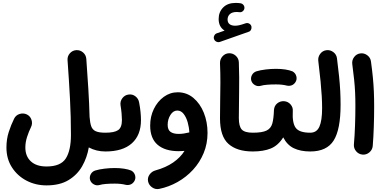

<svg xmlns="http://www.w3.org/2000/svg" viewBox="-20 -1002 2644 1324"><path d="M24.4 15.1Q24.4 -42.5 40.3 -91.8Q56.2 -141.1 77.6 -184.1Q89.4 -208 115.2 -216.1Q141.1 -224.1 165 -212.9Q189 -201.2 197.3 -175.3Q205.6 -149.4 193.8 -125.5Q178.7 -94.7 166.7 -57.9Q154.8 -21 154.8 15.1Q154.8 75.7 192.9 110.8Q231 146 300.8 146Q398.4 146 433.8 90.6Q469.2 35.2 469.2 -72.3Q469.2 -196.8 462.6 -320.6Q456.1 -444.3 445.8 -586.9Q443.8 -613.8 461.4 -634Q479 -654.3 505.9 -656.2Q532.7 -657.7 553 -640.1Q573.2 -622.6 575.2 -595.7Q583 -487.3 589.1 -389.6Q595.2 -292 597.7 -196.3Q600.6 -155.8 608.9 -131.8Q617.2 -107.9 639.4 -97.4Q661.6 -86.9 706.5 -86.9H707Q733.9 -86.9 752.7 -67.9Q771.5 -48.8 771.5 -22Q771.5 4.9 752.7 23.7Q733.9 42.5 707 42.5H706.5Q644 42.5 592.3 14.6Q580.6 84 546.9 143.6Q513.2 203.1 452.9 239.7Q392.6 276.4 300.8 276.4Q225.6 276.4 162.8 243.7Q100.1 210.9 62.3 152.1Q24.4 93.3 24.4 15.1Z M642.6 -22Q642.6 -48.8 661.4 -67.9Q680.2 -86.9 707 -86.9Q769 -86.9 794.9 -105Q820.8 -123 820.8 -174.3Q820.8 -192.9 818.4 -220.2Q815.9 -247.6 811 -277.3Q807.6 -303.7 824 -325.2Q840.3 -346.7 866.7 -350.1Q893.1 -354 914.1 -337.6Q935.1 -321.3 939.5 -294.9Q946.3 -259.3 949.2 -228.8Q952.1 -198.2 952.1 -173.8Q952.1 -70.3 889.4 -13.9Q826.7 42.5 707 42.5Q680.2 42.5 661.4 23.7Q642.6 4.9 642.6 -22ZM601.1 238.3Q595.7 218.3 605.7 199.5Q615.7 180.7 636.7 173.8Q664.1 165.5 700.2 161.1Q736.3 156.7 771.5 156.7Q807.1 156.7 836.2 161.4Q865.2 166 885.3 174.3Q906.2 186 911.9 208.7Q917.5 231.4 904.3 250.5Q893.6 265.6 878.4 270.8Q863.3 275.9 846.7 272.5Q814.5 264.2 771.5 264.2Q738.3 264.2 710.7 266.4Q683.1 268.6 666 273.9Q645.5 279.8 626.5 269Q607.4 258.3 601.1 238.3Z M1205.6 -365.7Q1267.1 -365.7 1313.5 -326.9Q1359.9 -288.1 1385.5 -224.4Q1411.1 -160.6 1411.1 -85.4Q1411.1 -10.7 1384.5 53.5Q1357.9 117.7 1311.3 168.5Q1264.6 219.2 1204.3 253.2Q1144 287.1 1077.1 300.8Q1051.3 305.7 1028.8 290Q1006.3 274.4 1001 248.5Q996.1 222.7 1011.7 201.2Q1027.3 179.7 1052.7 172.9Q1123.5 153.3 1173.8 118.7Q1224.1 84 1252.4 38.6Q1232.4 40.5 1212.9 40.5Q1118.7 40.5 1067.1 -3.4Q1015.6 -47.4 1015.6 -136.2Q1015.6 -198.7 1041 -250.7Q1066.4 -302.7 1109.6 -334.2Q1152.8 -365.7 1205.6 -365.7ZM1136.2 -141.1Q1136.2 -106.9 1155.8 -92.8Q1175.3 -78.6 1211.9 -78.6Q1231 -78.6 1248.8 -81.5Q1266.6 -84.5 1282.7 -88.4Q1284.2 -88.9 1285.6 -88.9Q1284.2 -123 1274.4 -158Q1264.6 -192.9 1246.6 -216.3Q1228.5 -239.7 1202.6 -239.7Q1174.3 -239.7 1155.3 -209.5Q1136.2 -179.2 1136.2 -141.1Z M1456.1 -732.4Q1451.7 -743.7 1457.5 -756.1Q1463.4 -768.6 1475.6 -772.5L1528.8 -791Q1487.8 -816.4 1487.8 -871.1Q1487.8 -918.9 1518.8 -950.4Q1549.8 -981.9 1605 -981.9Q1622.6 -981.9 1638.2 -979.5Q1650.9 -977.5 1658.7 -967.8Q1666.5 -958 1665.5 -945.8Q1664.6 -933.6 1654.3 -924.8Q1644 -916 1631.3 -918Q1625 -919.4 1613.3 -919.4Q1581.1 -919.4 1565.2 -904.8Q1549.3 -890.1 1549.3 -867.2Q1549.3 -846.2 1563.2 -835.4Q1577.1 -824.7 1601.1 -824.7Q1614.3 -824.7 1629.2 -827.9Q1644 -831.1 1673.8 -841.3Q1687 -845.7 1699 -838.9Q1710.9 -832 1713.9 -819.3Q1716.3 -807.1 1710.7 -796.4Q1705.1 -785.6 1694.3 -782.7L1496.1 -712.9Q1484.4 -709 1472.4 -714.6Q1460.4 -720.2 1456.1 -732.4ZM1497.1 -185.5Q1497.1 -249 1498.3 -308.8Q1499.5 -368.7 1499.8 -431.6Q1500 -494.6 1497.1 -566.9Q1496.6 -593.8 1514.6 -613.8Q1532.7 -633.8 1559.1 -634.8Q1585.9 -635.7 1606 -617.4Q1626 -599.1 1627 -572.3Q1630.9 -464.8 1628.9 -375Q1627 -285.2 1627 -187.5Q1627 -131.3 1647 -109.1Q1667 -86.9 1723.1 -86.9H1723.6Q1750.5 -86.9 1769.3 -67.9Q1788.1 -48.8 1788.1 -22Q1788.1 4.9 1769.3 23.7Q1750.5 42.5 1723.6 42.5H1723.1Q1614.3 42.5 1555.7 -9.5Q1497.1 -61.5 1497.1 -185.5Z M1658.7 -22Q1658.7 -48.8 1677.7 -67.9Q1696.8 -86.9 1723.6 -86.9Q1787.6 -86.9 1817.9 -101.6Q1848.1 -116.2 1857.7 -150.1Q1867.2 -184.1 1869.1 -242.7Q1871.1 -272.5 1891.6 -289.1Q1912.1 -305.7 1939 -304.2Q1966.3 -302.2 1983.9 -281.7Q2001.5 -261.2 1999 -235.4Q1994.6 -153.8 2019.3 -120.4Q2043.9 -86.9 2119.1 -86.9H2119.6Q2146.5 -86.9 2165.3 -67.9Q2184.1 -48.8 2184.1 -22Q2184.1 4.9 2165.3 23.7Q2146.5 42.5 2119.6 42.5H2119.1Q2052.7 42.5 2006.3 20.3Q1960 -2 1933.1 -54.7Q1897.9 1.5 1847.2 22Q1796.4 42.5 1723.6 42.5Q1696.8 42.5 1677.7 23.7Q1658.7 4.9 1658.7 -22ZM1712.9 -445.8Q1707.5 -465.8 1717.5 -484.6Q1727.5 -503.4 1748.5 -510.3Q1775.9 -518.6 1812 -522.9Q1848.1 -527.3 1883.3 -527.3Q1918.9 -527.3 1948 -522.7Q1977.1 -518.1 1997.1 -509.8Q2018.1 -498 2023.7 -475.3Q2029.3 -452.6 2016.1 -433.6Q2005.4 -418.5 1990.2 -413.3Q1975.1 -408.2 1958.5 -411.6Q1926.3 -419.9 1883.3 -419.9Q1850.1 -419.9 1822.5 -417.7Q1794.9 -415.5 1777.8 -410.2Q1757.3 -404.3 1738.3 -415Q1719.2 -425.8 1712.9 -445.8Z M2055.2 -22Q2055.2 -48.8 2074 -67.9Q2092.8 -86.9 2119.6 -86.9Q2164.1 -86.9 2182.6 -128.7Q2201.2 -170.4 2201.2 -255.9Q2201.2 -295.4 2198.7 -338.9Q2196.3 -382.3 2190.7 -440.4Q2185.1 -498.5 2174.8 -582.5Q2171.9 -608.9 2188 -630.6Q2204.1 -652.3 2230.5 -655.8Q2256.8 -659.2 2278.6 -642.8Q2300.3 -626.5 2303.7 -600.1Q2312.5 -531.2 2318.1 -476.8Q2323.7 -422.4 2326.2 -374.8Q2328.6 -327.1 2328.6 -278.8Q2328.6 -108.9 2281 -33.2Q2233.4 42.5 2119.6 42.5Q2092.8 42.5 2074 23.7Q2055.2 4.9 2055.2 -22Z M2409.2 -560.5Q2405.8 -586.9 2422.1 -608.6Q2438.5 -630.4 2464.8 -633.8Q2491.2 -637.2 2512.9 -620.8Q2534.7 -604.5 2538.1 -578.1Q2546.9 -514.2 2551.5 -465.1Q2556.2 -416 2558.1 -369.6Q2560.1 -323.2 2560.1 -266.1Q2560.1 -196.8 2557.6 -126.2Q2555.2 -55.7 2550.3 4.9Q2547.9 31.2 2527.1 48.8Q2506.3 66.4 2479.5 64Q2453.1 61.5 2435.8 41Q2418.5 20.5 2420.4 -5.9Q2425.8 -66.4 2428.2 -136Q2430.7 -205.6 2430.7 -272.9Q2430.7 -324.7 2428.7 -366Q2426.8 -407.2 2422.1 -452.4Q2417.5 -497.6 2409.2 -560.5Z"/></svg>

Font: Mikhak-DS2-FD Bold
Style: Regular
Weight: 700
Designer: Amin Abedi
Version: Version 3.4